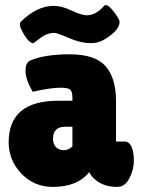

<svg xmlns="http://www.w3.org/2000/svg" viewBox="-20 -723 557 753"><path d="M110 -553Q91 -558 74.5 -587Q58 -616 58 -625Q58 -634 61 -637Q124 -700 191 -700Q222 -700 261 -681.5Q300 -663 321 -663Q358 -664 390 -702Q392 -703 395 -703Q407 -703 428 -675Q449 -647 449 -637Q449 -608 402 -576Q370 -554 341 -554Q337 -554 334 -554Q296 -554 250 -574Q204 -594 193.5 -594Q183 -594 176 -592Q169 -590 163.5 -588.5Q158 -587 150.5 -582Q143 -577 139 -574.5Q135 -572 125 -564Q115 -556 110 -553ZM108 -363Q80 -413 80 -444.5Q80 -476 97 -485Q154 -510 253.5 -510Q353 -510 394 -463.5Q435 -417 435 -326V-168H469Q486 -168 495.5 -148Q505 -128 505 -93Q505 -58 487.5 -24Q470 10 440 10Q386 10 353 -19Q338 -31 330 -48Q284 10 187 10Q114 10 64 -42Q14 -94 14 -165Q14 -328 209 -328H264V-338Q264 -364 255.5 -371.5Q247 -379 216 -379Q178 -379 108 -363ZM188 -179Q188 -157 200 -145.5Q212 -134 230.5 -134Q249 -134 264 -149V-226H236Q188 -226 188 -179Z"/></svg>

Font: Lilita One
Style: Regular
Weight: 400
Designer: Juan Montoreano
Foundry: Juan Montoreano
Version: Version 1.002